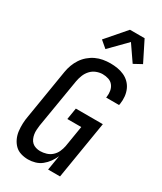

<svg xmlns="http://www.w3.org/2000/svg" viewBox="-240 -1063 980 1158"><g transform="rotate(30 250.0 -484.5)"><path d="M163 8Q137 8 112.5 0.5Q88 -7 71 -24Q54 -41 43.5 -64Q33 -87 30 -112.5Q27 -138 28 -164.5Q29 -191 34 -217L90 -559Q94 -584 103 -608.5Q112 -633 126.5 -655Q141 -677 161.5 -694.5Q182 -712 205.5 -723Q229 -734 254.5 -738.5Q280 -743 305 -743Q330 -743 354.5 -739Q379 -735 401 -725Q423 -715 440 -698Q457 -681 466.5 -659Q476 -637 478.5 -612Q481 -587 477 -561L475 -551H385L386 -557Q389 -578 385.5 -598.5Q382 -619 370 -634.5Q358 -650 338.5 -656.5Q319 -663 297 -663Q276 -663 254 -654.5Q232 -646 216 -628.5Q200 -611 191.5 -589.5Q183 -568 179 -546L122 -204Q120 -188 119 -172.5Q118 -157 120.5 -142Q123 -127 129 -113.5Q135 -100 145.5 -90.5Q156 -81 171 -76.5Q186 -72 201 -72Q222 -72 243.5 -78.5Q265 -85 281.5 -100Q298 -115 307 -135Q316 -155 320 -176L344 -322H247L260 -402H448L382 0H299L316 -103Q306 -80 291 -59Q276 -38 256 -22Q236 -6 211.5 1Q187 8 163 8ZM235 -802 188 -842 305 -977H407L477 -837L422 -807L347 -916Z"/></g></svg>

Font: Iosevka Medium Oblique
Style: Regular
Weight: 500
Italic angle: -9°
Monospace: yes
Designer: Belleve Invis
Foundry: Belleve Invis
Version: Version 32.5.0; ttfautohint (v1.8.4)